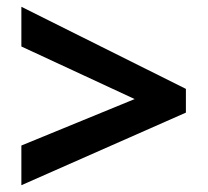

<svg xmlns="http://www.w3.org/2000/svg" viewBox="-20 -645 612 566"><path d="M43 -216V-99L528 -313V-383L43 -625V-508L377 -353Z"/></svg>

Font: Noto Sans Arabic UI
Style: Bold
Weight: 700
Designer: Monotype Design Team, Nadine Chahine and Nizar Qandah
Foundry: Monotype Imaging Inc.
Version: Version 2.010